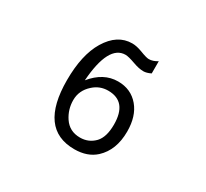

<svg xmlns="http://www.w3.org/2000/svg" viewBox="-152 -989 1304 1218"><g transform="rotate(30 500.0 -380.0)"><path d="M697.3 -749V-659.2Q667 -644.5 644.5 -644.5Q611.3 -644.5 568.4 -660.2Q516.6 -678.7 495.1 -678.7Q371.1 -678.7 351.6 -409.2Q432.6 -508.8 539.1 -508.8Q633.8 -508.8 691.4 -440.4Q747.1 -374 747.1 -261.7Q747.1 -126 666 -50.8Q607.4 2.9 511.7 2.9Q252.9 2.9 252.9 -353.5Q252.9 -540 318.4 -648.4Q387.7 -762.7 496.1 -762.7Q528.3 -762.7 569.3 -747.1Q617.2 -728.5 634.8 -728.5Q666 -728.5 697.3 -749ZM513.7 -426.8Q452.1 -426.8 406.2 -384.8Q350.6 -335 350.6 -264.6Q350.6 -196.3 387.7 -140.6Q428.7 -79.1 505.9 -79.1Q569.3 -79.1 612.3 -124Q652.3 -167 652.3 -257.8Q652.3 -426.8 513.7 -426.8Z"/></g></svg>

Font: MotoyaLCedar
Style: W3 mono
Weight: 400
Version: Version 1.01